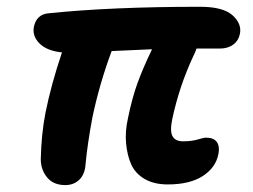

<svg xmlns="http://www.w3.org/2000/svg" viewBox="-20 -492 740 561"><path d="M170.9 48.8Q136.7 48.8 118.4 27.3Q100.1 5.9 99.1 -24.9Q100.6 -99.6 112.8 -162.1Q129.4 -245.1 161.1 -338.9Q117.2 -343.3 95.5 -365Q73.7 -386.7 79.1 -414.1Q86.9 -449.7 121.1 -453.1Q305.2 -472.2 564.9 -472.2Q631.3 -472.2 658.9 -447.8Q686.5 -423.3 681.2 -394Q677.2 -373.5 661.6 -361.8Q646 -350.1 622.1 -350.1H554.2Q551.8 -342.3 544.9 -328.1Q503.4 -239.3 482.9 -142.1Q476.1 -107.4 484.4 -93.3Q492.7 -79.1 515.1 -79.1Q540 -79.1 557.9 -84.5Q575.7 -89.8 582 -89.8Q604.5 -89.8 613.5 -77.1Q622.6 -64.5 618.2 -42Q610.4 -2 572.3 22.5Q534.2 46.9 470.2 46.9Q430.2 46.9 402.8 31Q375.5 15.1 363.5 -11.5Q351.6 -38.1 348.4 -73.2Q345.2 -108.4 354 -147Q365.7 -205.1 381.8 -249.3Q397.9 -293.5 422.9 -345.2L423.8 -348.1Q331.1 -344.2 306.2 -342.8Q270.5 -246.6 250 -148.9Q235.4 -70.8 230 -12.2Q228 17.6 211.7 33.2Q195.3 48.8 170.9 48.8Z"/></svg>

Font: Shantell Sans Bouncy
Style: Italic
Weight: 600
Italic angle: -11.31°
Designer: Stephen Nixon, Anya Danilova, Shantell Martin
Foundry: Arrow Type
Version: Version 1.006;[9816181b4]